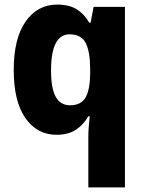

<svg xmlns="http://www.w3.org/2000/svg" viewBox="-20 -579 631 839"><path d="M366 18Q366 -17 372 -71H366Q345 -34 311.5 -12Q278 10 227 10Q142 10 91 -63Q40 -136 40 -273Q40 -411 92 -485Q144 -559 230 -559Q282 -559 315 -538.5Q348 -518 370 -480H376L389 -549H526V240H366ZM286 -119Q334 -119 353.5 -152.5Q373 -186 374 -254V-277Q374 -353 354.5 -391Q335 -429 284 -429Q203 -429 203 -270Q203 -193 223.5 -156Q244 -119 286 -119Z"/></svg>

Font: Noto Sans Arabic SemCond ExtBd
Style: Regular
Weight: 800
Width: 4
Designer: Monotype Design Team, Nadine Chahine, Nizar Qandah and Khaled Hosny
Foundry: Monotype Imaging Inc.
Version: Version 2.012; ttfautohint (v1.8.4.7-5d5b)